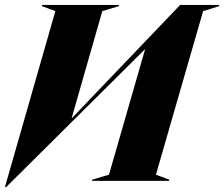

<svg xmlns="http://www.w3.org/2000/svg" viewBox="-25 -732 907 777"><path d="M199 -687 145 -707V-712H456V-707L389 -687L265 -254H266L704 -712H862V-707L797 -687L606 -25L660 -5V0H348V-5L416 -25L562 -532H561L0 25H-5Z"/></svg>

Font: Nyght Serif Dark Italic
Style: Regular
Weight: 800
Italic angle: -16°
Designer: Maksym Kobuzan
Version: Version 0.400